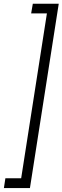

<svg xmlns="http://www.w3.org/2000/svg" viewBox="-80 -832 327 1005"><path d="M83 -761.7 91.8 -812.5H227.5L76.7 152.3H-59.6L-51.8 101.1H30.8L165.5 -761.7Z"/></svg>

Font: Roboto Condensed Light
Style: Italic
Weight: 300
Italic angle: -12°
Designer: Christian Robertson
Foundry: Google
Version: Version 3.0; 2020